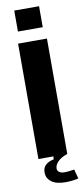

<svg xmlns="http://www.w3.org/2000/svg" viewBox="-101 -806 431 983"><g transform="rotate(-10 115.0 -314.5)"><path d="M40 0V-600H190V0ZM50 -661V-770H179V-661ZM59 73Q59 48 75 34Q91 20 117 15L118 -10H180L190 0Q157 11 140 28.5Q123 46 123 64Q123 75 132 82.5Q141 90 162 90Q173 90 187 88Q201 86 211 85L224 133Q211 137 191.5 139Q172 141 156 141Q109 141 84 122.5Q59 104 59 73Z"/></g></svg>

Font: Big Shoulders Text Black
Style: Regular
Weight: 900
Designer: Patric King
Foundry: XO Type Co
Version: Version 1.000; ttfautohint (v1.8.2)